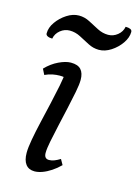

<svg xmlns="http://www.w3.org/2000/svg" viewBox="-106 -724 572 795"><g transform="rotate(15 180.0 -326.0)"><path d="M122 12Q97 12 84 -5Q71 -22 71 -54Q71 -76 77.5 -112Q84 -148 94 -191Q104 -234 114 -277.5Q124 -321 131.5 -358.5Q139 -396 140 -420L153 -392Q149 -395 140.5 -396.5Q132 -398 121 -398Q107 -398 91 -395Q75 -392 58 -384L46 -408Q71 -434 100.5 -448Q130 -462 152 -462Q182 -462 195.5 -447Q209 -432 209 -403Q209 -384 202.5 -350.5Q196 -317 187 -277Q178 -237 169 -197Q160 -157 153.5 -124.5Q147 -92 147 -74Q147 -49 168 -49Q179 -49 190.5 -53.5Q202 -58 215 -66L228 -43Q211 -26 192 -13.5Q173 -1 155 5.5Q137 12 122 12ZM51 -538Q38 -538 30.5 -542Q23 -546 23 -553Q23 -578 40 -602Q57 -626 82.5 -642.5Q108 -659 134 -659Q158 -659 180 -647.5Q202 -636 224 -624.5Q246 -613 270 -613Q292 -613 310 -627.5Q328 -642 332 -664Q345 -664 352.5 -660.5Q360 -657 360 -649Q360 -625 343 -600.5Q326 -576 300.5 -559.5Q275 -543 249 -543Q225 -543 203 -554.5Q181 -566 159 -577.5Q137 -589 113 -589Q91 -589 73 -574.5Q55 -560 51 -538Z"/></g></svg>

Font: Petrona
Style: Italic
Weight: 400
Italic angle: -9°
Designer: Ringo R. Seeber
Foundry: Ringo R. Seeber
Version: Version 2.001; ttfautohint (v1.8.3)